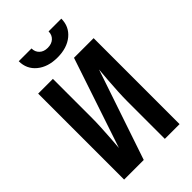

<svg xmlns="http://www.w3.org/2000/svg" viewBox="-276 -1051 1153 1153"><g transform="rotate(-45 300.0 -475.0)"><path d="M64.5 0V-730H189.7V-396.4Q189.7 -362.1 187.4 -317.8Q185 -273.5 182.2 -230.6Q179.3 -187.8 176.5 -156L368.8 -730H535.5V0H410.3V-316.6Q410.3 -351.9 412.6 -398.7Q415 -445.6 418.7 -492.7Q422.5 -539.8 425.4 -574L231.2 0ZM300 -800.8Q219.5 -800.8 169.6 -841.9Q119.6 -883.1 119.6 -950H228Q228 -920.3 247.6 -901.9Q267.1 -883.4 299.8 -883.4Q333.2 -883.4 353 -901.8Q372.9 -920.1 372.9 -950H481.2Q481.2 -883.3 431.4 -842Q381.6 -800.8 300 -800.8Z"/></g></svg>

Font: JetBrains Mono
Style: Regular
Weight: 400
Monospace: yes
Designer: Philipp Nurullin, Konstantin Bulenkov
Foundry: JetBrains
Version: Version 2.305